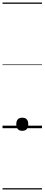

<svg xmlns="http://www.w3.org/2000/svg" viewBox="-20 -1016 353 1522"><path d="M156 21Q133 21 121 7.5Q109 -6 109 -31Q109 -57 121 -70Q133 -83 156 -83Q180 -83 192 -70Q204 -57 204 -31Q204 -6 192 7.5Q180 21 156 21ZM0 476H313V486H0ZM0 -20H313V0H0ZM0 -505H313V-500H0ZM0 -996H313V-986H0Z"/></svg>

Font: Playwrite PL Guides
Style: Regular
Weight: 400
Designer: Veronika Burian, José Scaglione
Foundry: TypeTogether
Version: Version 1.003